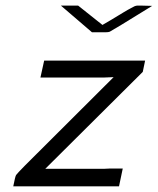

<svg xmlns="http://www.w3.org/2000/svg" viewBox="-20 -659 558 679"><path d="M26.9 0Q33.7 -35.2 36.9 -40Q40 -44.9 67.9 -73.2L381.8 -386.2L347.2 -384.8H123L136.2 -444.8H493.2L484.9 -404.8L140.1 -62H347.2L368.2 -63H414.1L400.9 0ZM195.3 -639.2H256.3L342.3 -570.8Q358.4 -579.6 373.3 -588.9Q388.2 -598.1 398.2 -604Q408.2 -609.9 417.2 -615.5Q426.3 -621.1 431.6 -624Q437 -627 442.6 -629.9Q448.2 -632.8 451.2 -634.5Q454.1 -636.2 456.5 -637.2Q459 -638.2 461.7 -638.7Q464.4 -639.2 465.8 -639.2Q467.3 -639.2 470.2 -639.2H480L518.1 -638.2Q376 -550.3 368.2 -546.9Q363.3 -544.9 354 -544.9H305.2Z"/></svg>

Font: CMU Sans Serif
Style: Oblique
Weight: 500
Italic angle: -12°
Version: Version 0.7.0